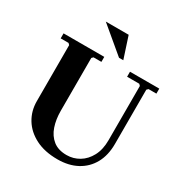

<svg xmlns="http://www.w3.org/2000/svg" viewBox="-197 -1007 1106 1164"><g transform="rotate(30 356.0 -425.0)"><path d="M486 -635V-670H691V-635H636L626 -625V-245Q626 -166 594.5 -109Q563 -52 505.5 -21Q448 10 370 10Q280 10 216.5 -22.5Q153 -55 119.5 -110Q86 -165 86 -233V-625L76 -635H21V-670H306V-635H251L241 -625V-255Q241 -195 257.5 -146.5Q274 -98 310 -69Q346 -40 405 -40Q452 -40 492 -64Q532 -88 556.5 -134Q581 -180 581 -245V-625L571 -635ZM207 -860H367L416 -710H386Z"/></g></svg>

Font: Brygada 1918
Style: Bold
Weight: 700
Designer: Mateusz Machalski | Borys Kosmynka | Przemek Hoffer
Foundry: NIEPODLEGLA 2018
Version: Version 3.006